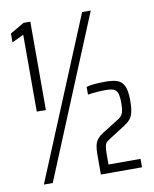

<svg xmlns="http://www.w3.org/2000/svg" viewBox="-79 -748 647 809"><g transform="rotate(-10 244.5 -344.0)"><path d="M67 -308V-637L17 -613V-651L77 -686H106V-308ZM43 0 328 -688H365L81 0ZM287 0V-84Q287 -109 290.5 -124.5Q294 -140 303 -151Q312 -162 328 -172L395 -214Q409 -222 415 -232Q421 -242 422.5 -254.5Q424 -267 424 -282Q424 -310 419 -324Q414 -338 402 -342.5Q390 -347 367 -347Q350 -347 330 -345.5Q310 -344 292 -341V-374Q308 -379 330.5 -380.5Q353 -382 376 -382Q403 -382 422.5 -376Q442 -370 452.5 -349.5Q463 -329 463 -287Q463 -257 459 -238Q455 -219 445.5 -207.5Q436 -196 419 -185L350 -141Q340 -135 335 -129Q330 -123 328 -112Q326 -101 326 -81V-36H463V0Z"/></g></svg>

Font: Saira ExtraCondensed Light
Style: Regular
Weight: 300
Width: 2
Designer: Hector Gatti with collaboration of the Omnibus-Type team
Foundry: Omnibus-Type
Version: Version 1.101